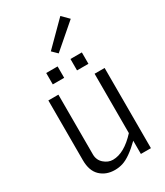

<svg xmlns="http://www.w3.org/2000/svg" viewBox="-219 -976 916 1068"><g transform="rotate(-30 239.0 -442.0)"><path d="M211.4 -744.6 355.5 -888.7 397.9 -846.2 243.7 -712.9ZM128.9 -580.1V-653.3H202.1V-580.1ZM284.7 -580.1V-653.3H357.9V-580.1ZM63 -131.3V-515.1H127.4V-131.3Q127.4 -94.7 153.6 -72Q179.7 -49.3 210 -49.3Q282.2 -49.3 359.9 -133.8V-515.1H424.3V0H359.9V-85Q290.5 -17.1 241.2 -2Q217.3 5.4 191.4 5.4Q135.3 5.4 99.1 -28.8Q63 -63 63 -131.3Z"/></g></svg>

Font: News Cycle
Style: Regular
Weight: 500
Version: Version 0.5.2